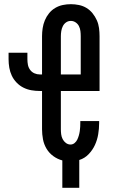

<svg xmlns="http://www.w3.org/2000/svg" viewBox="-20 -763 540 918"><path d="M278 135V4Q255 -2 235 -16.5Q215 -31 202.5 -52Q190 -73 185.5 -97Q181 -121 181 -145V-328H171Q150 -328 130 -331.5Q110 -335 92 -344Q74 -353 59.5 -368Q45 -383 36.5 -401Q28 -419 24.5 -439Q21 -459 21 -480V-511H111V-480Q111 -466 113.5 -453Q116 -440 124 -429Q132 -418 144.5 -412.5Q157 -407 171 -407H181V-590Q181 -609 184 -628.5Q187 -648 194.5 -666Q202 -684 214.5 -699.5Q227 -715 244 -725Q261 -735 280 -739Q299 -743 319 -743Q338 -743 357.5 -739Q377 -735 393.5 -725Q410 -715 422.5 -699.5Q435 -684 443 -666Q451 -648 453.5 -628.5Q456 -609 456 -590V-328H271V-145Q271 -133 272.5 -121Q274 -109 279.5 -98Q285 -87 295 -79.5Q305 -72 317 -72Q328 -72 336.5 -79Q345 -86 349.5 -95.5Q354 -105 357 -115.5Q360 -126 361.5 -136.5Q363 -147 363.5 -157.5Q364 -168 364 -178V-184H454V-174Q454 -148 449.5 -121Q445 -94 434 -70Q423 -46 404 -26Q385 -6 359 2V135ZM271 -407H366V-590Q366 -602 364.5 -614.5Q363 -627 357.5 -638Q352 -649 341.5 -656Q331 -663 319 -663Q306 -663 296 -656Q286 -649 280.5 -638Q275 -627 273 -614.5Q271 -602 271 -590Z"/></svg>

Font: Iosevka Bendy Medium
Style: Regular
Weight: 500
Monospace: yes
Designer: Belleve Invis
Foundry: Belleve Invis
Version: Version 30.1.2